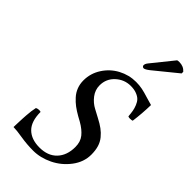

<svg xmlns="http://www.w3.org/2000/svg" viewBox="-278 -975 1056 1056"><g transform="rotate(45 249.5 -447.0)"><path d="M499 -626Q497.6 -559.6 488.8 -494.1Q482.9 -491.2 470.2 -491.2Q460.9 -491.2 455.1 -494.1Q453.1 -517.6 450.4 -533.2Q447.8 -548.8 440.4 -567.1Q433.1 -585.4 422.1 -596.4Q411.1 -607.4 391.8 -614.7Q372.6 -622.1 346.2 -622.1Q296.4 -622.1 259.3 -587.9Q222.2 -553.7 222.2 -502.9Q222.2 -467.3 244.4 -438.2Q266.6 -409.2 297.9 -393.1L342.8 -369.1Q372.1 -354 392.3 -339.1Q412.6 -324.2 428.7 -304.4Q444.8 -284.7 452.4 -259.3Q460 -233.9 460 -201.2Q460 -143.6 422.6 -94Q385.3 -44.4 329.6 -17.3Q273.9 9.8 217.8 9.8Q168.9 9.8 121.6 2Q74.2 -5.9 49.8 -5.9Q49.8 -10.7 50.8 -36.4Q51.8 -62 52.2 -71.3Q52.7 -80.6 54 -100.3Q55.2 -120.1 57.4 -135.7Q59.6 -151.4 63 -167Q72.8 -171.9 83 -171.9Q90.3 -171.9 96.2 -169.9Q96.2 -96.7 131.3 -61.8Q166.5 -26.9 230 -26.9Q295.4 -26.9 331.8 -65.4Q368.2 -104 368.2 -168.9Q368.2 -209.5 346.9 -235.8Q325.7 -262.2 287.1 -284.2L258.8 -299.8Q232.9 -314.5 213.4 -329.1Q193.8 -343.8 176.3 -363.3Q158.7 -382.8 149.4 -407Q140.1 -431.2 140.1 -459Q140.1 -514.2 170.2 -560.5Q200.2 -606.9 248.5 -632.6Q296.9 -658.2 351.1 -658.2Q377.4 -658.2 400.1 -653.6Q422.9 -648.9 451.9 -639.6Q481 -630.4 499 -626ZM426.8 -901.9Q432.6 -903.8 441.9 -903.8Q475.1 -903.8 495.1 -880.9V-868.2L360.8 -758.8Q337.4 -740.2 327.1 -740.2Q322.3 -740.2 318.6 -743.9Q314.9 -747.6 314.9 -752Q314.9 -763.2 325.2 -775.9Z"/></g></svg>

Font: Common Serif News
Style: Italic
Weight: 450
Italic angle: -12°
Designer: Philipp H. Poll, Khaled Hosny
Foundry: Stefan Peev, Context Ltd.
Version: Version 1.026